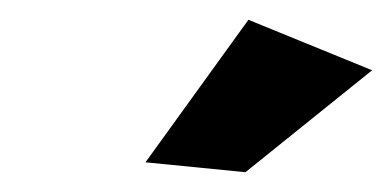

<svg xmlns="http://www.w3.org/2000/svg" viewBox="-20 -780 396 194"><path d="M228 -606 127 -616 231 -760 356 -709Z"/></svg>

Font: Argentum Sans Medium
Style: Italic
Weight: 500
Italic angle: -11°
Designer: Julieta Ulanovsky (font), Cristiano Sobral (main changes and remaster)
Foundry: Julieta Ulanovsky (font), Cristiano Sobral (main changes and remaster)
Version: Version 2.007;June 15, 2022;FontCreator 14.0.0.2814 64-bit; 